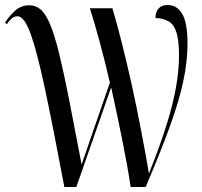

<svg xmlns="http://www.w3.org/2000/svg" viewBox="-22 -747 806 767"><path d="M235 0Q190 -240 158 -390.5Q126 -541 100.5 -611.5Q75 -682 48 -682Q34 -682 23 -671.5Q12 -661 5 -650L-2 -657Q15 -683 38.5 -704.5Q62 -726 95 -726Q121 -726 141 -708.5Q161 -691 178.5 -649Q196 -607 214 -534Q232 -461 253.5 -352Q275 -243 304 -90L417 -417Q398 -499 377.5 -575Q357 -651 337 -714H427Q445 -654 464.5 -576.5Q484 -499 503.5 -411.5Q523 -324 540.5 -232.5Q558 -141 573 -54Q634 -205 663.5 -318.5Q693 -432 693 -525Q693 -586 683 -617.5Q673 -649 652 -661.5Q631 -674 599 -675Q599 -698 611 -712.5Q623 -727 648 -727Q685 -727 706 -691.5Q727 -656 727 -573Q727 -500 709.5 -419.5Q692 -339 655 -237.5Q618 -136 560 0H500Q487 -86 466 -190Q445 -294 422 -398L283 0Z"/></svg>

Font: Noto Serif Display ExtraCondensed
Style: Regular
Weight: 400
Width: 2
Designer: Monotype Design Team
Foundry: Monotype Imaging Inc.
Version: Version 2.009